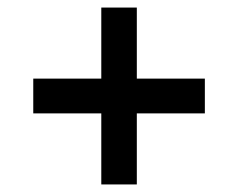

<svg xmlns="http://www.w3.org/2000/svg" viewBox="-20 -604 630 508"><path d="M248 -116V-304H68V-396H248V-584H342V-396H522V-304H342V-116Z"/></svg>

Font: HostGroteskMedium
Style: Regular
Weight: 500
Designer: Doukan Karapınar based on Poppins by Indian Type Foundry, Jonny Pinhorn
Foundry: Element Type
Version: Version 1.001; ttfautohint (v1.8.4.7-5d5b)